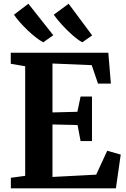

<svg xmlns="http://www.w3.org/2000/svg" viewBox="-20 -1032 692 1052"><path d="M118 -68.5V-669L39 -682.5V-743H573.5L587.5 -574H517L482.5 -675L267.5 -684V-416L404 -419.5L421.5 -503H484V-259H421.5L405 -347L267.5 -350V-62.5L507 -75L567.5 -206L641.5 -185L615 0H39.5V-58ZM216.5 -800.5Q198.5 -810 176 -827.5Q153.5 -845 130.5 -867Q107.5 -889 88.2 -911Q69 -933 56.5 -951.5L135.5 -1011.5L272 -839L217.5 -800.5ZM430.5 -800.5Q406.5 -813.5 376.5 -840Q346.5 -866.5 319 -896.8Q291.5 -927 274.5 -951.5L356 -1011.5L485 -838L431.5 -800.5Z"/></svg>

Font: Merriweather 24pt
Style: Bold
Weight: 700
Designer: Eben Sorkin
Foundry: Eben Sorkin
Version: Version 2.100